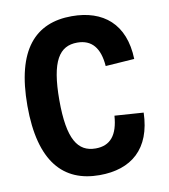

<svg xmlns="http://www.w3.org/2000/svg" viewBox="-84 -813 788 897"><g transform="rotate(-10 310.0 -365.0)"><path d="M191.5 -365C191.5 -551.5 235.5 -616 320 -616C389.5 -616 426 -571.5 432.5 -485L569.5 -494.5C564.5 -661.5 465.5 -742 316.5 -742C143.5 -742 40 -631.5 40 -365C40 -99 145.5 12 316.5 12C467 12 564.5 -68 569.5 -240L432.5 -249.5C426 -158 389.5 -114 320 -114C235.5 -114 191.5 -179 191.5 -365Z"/></g></svg>

Font: Monaspace Neon
Style: Bold
Weight: 700
Designer: Riley Cran & the Lettermatic Team
Foundry: Lettermatic
Version: Version 1.200 (Monaspace Neon)